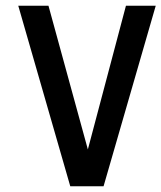

<svg xmlns="http://www.w3.org/2000/svg" viewBox="-20 -647 561 667"><path d="M521 -627 339.8 0H224.1L43.5 -627H148.4L285.2 -127.9L417.5 -627Z"/></svg>

Font: Keraleeyam
Style: Regular
Weight: 400
Designer: Hussain K. H.
Foundry: Swathanthra Malayalam Computing(SMC) http://smc.org.in
Version: Version 3.0.0+20221109